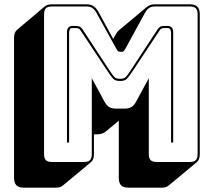

<svg xmlns="http://www.w3.org/2000/svg" viewBox="-20 -750 989 889"><path d="M536 -385Q554 -385 562 -393Q570 -401 587 -427L709 -613Q715 -623 722.5 -626.5Q730 -630 738 -630H755Q769 -630 775.5 -622.5Q782 -615 782 -599V-90H772V-599Q772 -607 768.5 -613.5Q765 -620 755 -620H740Q733 -620 728 -618Q723 -616 717 -606L595 -422Q577 -395 567.5 -385Q558 -375 536 -375Q514 -375 504.5 -385Q495 -395 477 -422L355 -606Q349 -616 343.5 -618Q338 -620 331 -620H316Q306 -620 303 -613.5Q300 -607 300 -599V-90H290V-599Q290 -615 296.5 -622.5Q303 -630 316 -630H333Q341 -630 349 -626.5Q357 -623 363 -613L485 -427Q502 -401 510 -393Q518 -385 536 -385ZM369 0Q388 0 396.5 -8.5Q405 -17 405 -36V-388L464 -279Q473 -262 485.5 -254.5Q498 -247 517 -247H557Q576 -247 588.5 -254.5Q601 -262 610 -279L669 -388V-36Q669 -17 677.5 -8.5Q686 0 705 0H859Q878 0 886.5 -8.5Q895 -17 895 -36V-684Q895 -703 886.5 -711.5Q878 -720 859 -720H697Q681 -720 670.5 -713Q660 -706 651 -690L562 -527Q557 -518 553.5 -514Q550 -510 544 -510H535Q529 -510 525.5 -514Q522 -518 517 -527L427 -690Q418 -706 407.5 -713Q397 -720 381 -720H220Q201 -720 192.5 -711.5Q184 -703 184 -684V-36Q184 -17 192.5 -8.5Q201 0 220 0ZM401 1 271 109Q267 113 258.5 116Q250 119 240 119H91Q67 119 56 108Q45 97 45 73V-575Q45 -588 48.5 -597Q52 -606 59 -612L188 -721Q193 -725 201.5 -727.5Q210 -730 220 -730H381Q400 -730 412.5 -722Q425 -714 436 -695L504 -570L513 -586Q517 -593 521.5 -599.5Q526 -606 531 -610L660 -718Q668 -724 676.5 -727Q685 -730 697 -730H859Q883 -730 894 -719Q905 -708 905 -684V-36Q905 -23 901.5 -14Q898 -5 891 1L761 109Q757 113 748.5 116Q740 119 730 119H576Q551 119 540.5 108Q530 97 530 73V-191L471 -142Q463 -135 452.5 -131.5Q442 -128 428 -128H415V-36Q415 -23 411.5 -14Q408 -5 401 1Z"/></svg>

Font: Bungee Shade
Style: Regular
Weight: 400
Designer: David Jonathan Ross
Foundry: David Jonathan Ross
Version: Version 1.001;PS 1.0;hotconv 1.0.72;makeotf.lib2.5.5900